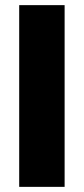

<svg xmlns="http://www.w3.org/2000/svg" viewBox="-20 -727 326 747"><path d="M54.7 -707H231.4V0H54.7Z"/></svg>

Font: Wanted Sans Black
Style: Regular
Weight: 900
Designer: Original Design by Kil Hyung-jin and Kang Hanbin, Wanted Lab, Inc; Hangeul from Source Han Sans by Jang Soo-young and Ka
Foundry: Wanted Lab, Inc.
Version: Version 1.003